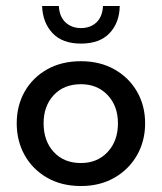

<svg xmlns="http://www.w3.org/2000/svg" viewBox="-20 -613 541 643"><path d="M251 10Q186 10 137.5 -18Q89 -46 62.5 -93.5Q36 -141 36 -200Q36 -259 62.5 -306Q89 -353 137.5 -380.5Q186 -408 251 -408Q315 -408 363.5 -380.5Q412 -353 439 -306Q466 -259 466 -200Q466 -141 439 -93.5Q412 -46 363.5 -18Q315 10 251 10ZM251 -67Q306 -67 340.5 -104Q375 -141 375 -200Q375 -258 340.5 -294.5Q306 -331 251 -331Q194 -331 160 -294.5Q126 -258 126 -200Q126 -141 160 -104Q194 -67 251 -67ZM251 -467Q189 -467 156 -502Q123 -537 121 -593H177Q179 -557 199.5 -538Q220 -519 251 -519Q283 -519 303 -538Q323 -557 325 -593H381Q380 -537 347 -502Q314 -467 251 -467Z"/></svg>

Font: Rokkitt Medium
Style: Regular
Weight: 500
Version: Version 3.103